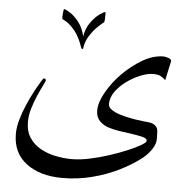

<svg xmlns="http://www.w3.org/2000/svg" viewBox="-55 -691 910 914"><g transform="rotate(5 400.0 -234.0)"><path d="M743.7 -430.7 723.6 -337.9Q711.9 -349.1 700 -355.7Q688 -362.3 664.1 -362.3Q638.7 -362.3 605.2 -349.1Q571.8 -335.9 540 -313.2Q508.3 -290.5 487.5 -261.7Q466.8 -232.9 466.8 -201.7Q466.8 -186.5 482.4 -175.5Q498 -164.6 520.3 -157.2Q542.5 -149.9 563.7 -145.8Q585 -141.6 596.2 -139.6Q632.8 -133.8 659.4 -131.8Q686 -129.9 698.7 -114.7Q706.1 -106.9 707.3 -91.6Q708.5 -76.2 708.5 -55.2Q708.5 -32.7 692.1 -7.3Q675.8 18.1 649.9 39.1Q606 73.7 546.6 103.3Q487.3 132.8 418.5 150.6Q349.6 168.5 275.4 168.5Q168.9 168.5 103.3 118.9Q37.6 69.3 37.6 -22Q37.6 -53.2 48.1 -90.1Q58.6 -127 74.5 -163.3Q90.3 -199.7 106.4 -229.7Q122.6 -259.8 133.8 -277.8Q145 -295.9 146.5 -295.9Q157.7 -295.9 157.7 -287.6Q157.7 -284.2 147.5 -263.9Q137.2 -243.7 123.8 -213.4Q110.4 -183.1 100.1 -149.2Q89.8 -115.2 89.8 -84.5Q89.8 -38.1 110.4 -7.3Q130.9 23.4 164.1 41.5Q197.3 59.6 236.3 67.4Q275.4 75.2 313 75.2Q351.6 75.2 397.9 65.4Q444.3 55.7 490.7 40.5Q537.1 25.4 575.7 9Q614.3 -7.3 637.7 -21.2Q661.1 -35.2 661.1 -42Q661.1 -50.3 651.6 -55.2Q642.1 -60.1 613 -65.2Q584 -70.3 525.9 -78.1Q501.5 -81.5 475.3 -89.8Q449.2 -98.1 431.4 -116.5Q413.6 -134.8 413.6 -167Q413.6 -204.6 442.1 -254.6Q470.7 -304.7 512.7 -347.2Q556.6 -391.1 606.9 -420.4Q657.2 -449.7 706.1 -449.7Q713.4 -449.7 728.5 -445.1Q743.7 -440.4 743.7 -430.7ZM413.1 -632.3Q413.1 -630.4 412.8 -622.6Q412.6 -614.7 412.6 -607.9Q412.6 -588.9 407.7 -585.4Q397.9 -578.6 378.9 -560.1Q359.9 -541.5 342.8 -514.6Q325.7 -487.8 321.3 -455.1Q320.8 -451.7 316.9 -451.7Q313 -451.7 312.5 -455.1Q294.4 -508.8 271.2 -536.4Q248 -564 230.7 -574.2Q213.4 -584.5 211.9 -584.5Q209.5 -585.4 209.7 -597.7Q210 -609.9 211.7 -621.8Q213.4 -633.8 214.8 -633.3Q225.6 -631.3 246.1 -617.7Q266.6 -604 286.9 -577.9Q307.1 -551.8 316.4 -511.7Q323.2 -551.3 343.3 -578.9Q363.3 -606.4 383.5 -621.1Q403.8 -635.7 410.6 -635.7Q413.1 -635.7 413.1 -632.3Z"/></g></svg>

Font: Scheherazade New Rohingya
Style: Regular
Weight: 400
Designer: SIL International
Foundry: SIL International
Version: Version 3.000 ; LngRng